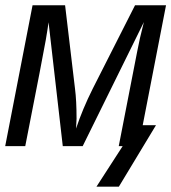

<svg xmlns="http://www.w3.org/2000/svg" viewBox="-21 -548 643 720"><path d="M340.8 151.9 439 0H424.3L493.2 -353.5Q502 -401.4 518.6 -465.3L289.1 0H214.4L161.1 -464.4Q158.7 -445.3 150.6 -397.7Q142.6 -350.1 73.7 0H-1.5L101.1 -528.3H223.1L260.3 -215.3Q266.1 -170.4 266.1 -103L264.2 -65.9Q288.6 -139.2 326.7 -215.3L485.4 -528.3H601.6L514.2 -78.6H564L424.8 151.9Z"/></svg>

Font: Liberation Mono
Style: Italic
Weight: 400
Italic angle: -12°
Monospace: yes
Designer: Steve Matteson
Foundry: Ascender Corporation
Version: Version 2.1.5